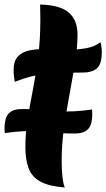

<svg xmlns="http://www.w3.org/2000/svg" viewBox="-28 -770 469 847"><path d="M244 -63Q244 -21 247.5 10.5Q251 42 258 57Q189 52 151 31.5Q113 11 98.5 -27Q84 -65 84 -122Q84 -184 94 -245.5Q104 -307 117 -373.5Q130 -440 140 -516.5Q150 -593 150 -685Q150 -701 149.5 -717.5Q149 -734 149 -750Q237 -748 275.5 -714.5Q314 -681 314 -618Q314 -564 303.5 -497Q293 -430 279 -355.5Q265 -281 254.5 -206.5Q244 -132 244 -63ZM415 -584Q418 -574 419.5 -562.5Q421 -551 421 -541Q421 -486 399 -468Q377 -450 340 -450Q288 -450 248 -449Q208 -448 175 -444.5Q142 -441 108.5 -432.5Q75 -424 37 -409Q35 -421 33.5 -435Q32 -449 32 -461Q32 -501 51 -521Q70 -541 101.5 -547.5Q133 -554 172 -554Q198 -554 225 -552.5Q252 -551 277 -551Q316 -551 353 -557.5Q390 -564 415 -584ZM299 -181Q245 -181 201 -186.5Q157 -192 114 -192Q92 -192 72.5 -191Q53 -190 33.5 -188Q14 -186 -7 -183Q-7 -188 -7.5 -192.5Q-8 -197 -8 -202Q-8 -227 -2.5 -246.5Q3 -266 20 -277.5Q37 -289 71 -289Q125 -289 169 -283.5Q213 -278 257 -278Q279 -278 298.5 -279Q318 -280 337.5 -282Q357 -284 378 -287Q378 -282 378.5 -277.5Q379 -273 379 -268Q379 -243 373.5 -223.5Q368 -204 351 -192.5Q334 -181 299 -181Z"/></svg>

Font: Merienda ExtraBold
Style: Regular
Weight: 800
Designer: Eduardo Rodriguez Tunni
Foundry: Eduardo Rodriguez Tunni
Version: Version 2.001